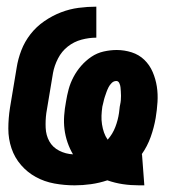

<svg xmlns="http://www.w3.org/2000/svg" viewBox="-20 -548 540 576"><path d="M397 8Q372 8 348.5 4.5Q325 1 302 -7Q278 1 253 4.5Q228 8 204 8Q173 8 143 2.5Q113 -3 87.5 -17Q62 -31 43 -53Q24 -75 14.5 -103Q5 -131 5 -162Q5 -193 10 -225L30 -345Q34 -371 44 -397Q54 -423 71.5 -445.5Q89 -468 113 -484.5Q137 -501 163 -511Q189 -521 216 -524.5Q243 -528 269 -528V-435Q247 -435 224.5 -429Q202 -423 183.5 -408.5Q165 -394 154 -372.5Q143 -351 139 -329L119 -209Q116 -187 117 -164.5Q118 -142 128 -124Q138 -106 157.5 -96Q177 -86 199 -85Q189 -102 182.5 -121Q176 -140 173.5 -160Q171 -180 172.5 -201Q174 -222 178 -243Q181 -262 186 -280.5Q191 -299 200.5 -317Q210 -335 223.5 -350.5Q237 -366 254 -377.5Q271 -389 291 -393.5Q311 -398 330 -398Q353 -398 375 -391Q397 -384 413 -368.5Q429 -353 438 -332Q447 -311 450.5 -288.5Q454 -266 452.5 -242Q451 -218 447 -194Q442 -165 432 -137Q422 -109 405 -85H406L413 8ZM303 -129Q318 -146 326 -167Q334 -188 337 -209Q338 -215 338.5 -221.5Q339 -228 340.5 -234.5Q342 -241 342.5 -247.5Q343 -254 343 -260.5Q343 -267 342.5 -273.5Q342 -280 341.5 -286Q341 -292 338 -298.5Q335 -305 329 -305Q321 -305 315 -299Q309 -293 305.5 -286Q302 -279 299.5 -272Q297 -265 294.5 -257.5Q292 -250 290.5 -242.5Q289 -235 287 -228Q285 -214 284.5 -201Q284 -188 286 -175Q288 -162 292 -150.5Q296 -139 303 -129Z"/></svg>

Font: Iosevka Heavy Oblique
Style: Regular
Weight: 900
Italic angle: -9°
Monospace: yes
Designer: Belleve Invis
Foundry: Belleve Invis
Version: Version 32.5.0; ttfautohint (v1.8.4)